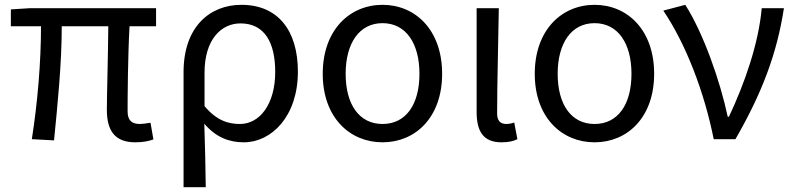

<svg xmlns="http://www.w3.org/2000/svg" viewBox="-20 -577 3291 796"><path d="M541 13C573 13 597 8 616 1L604 -68C583 -65 570 -63 560 -63C526 -63 509 -78 509 -116C509 -169 510 -344 517 -468H627V-543H103L25 -538V-468H150C150 -321 136 -153 112 0L204 5C219 -146 236 -315 236 -468H429C428 -348 423 -179 423 -122C423 -34 457 13 541 13Z M741 199H833C832 103 830 34 827 -64C877 -6 932 13 991 13C1105 13 1215 -94 1215 -280C1215 -451 1132 -557 981 -557C849 -557 741 -465 741 -278ZM975 -63C928 -63 879 -76 828 -137V-276C828 -413 897 -480 977 -480C1078 -480 1121 -399 1121 -279C1121 -144 1056 -63 975 -63Z M1566 13C1702 13 1813 -90 1813 -271C1813 -453 1702 -557 1566 -557C1430 -557 1318 -453 1318 -271C1318 -90 1430 13 1566 13ZM1566 -63C1469 -63 1413 -144 1413 -271C1413 -397 1469 -481 1566 -481C1663 -481 1719 -397 1719 -271C1719 -144 1663 -63 1566 -63Z M2059 13C2090 13 2109 8 2125 0L2112 -69C2100 -65 2089 -63 2079 -63C2056 -63 2041 -75 2041 -106C2041 -237 2046 -396 2048 -543H1956V-113C1956 -32 1984 13 2059 13Z M2445 13C2581 13 2692 -90 2692 -271C2692 -453 2581 -557 2445 -557C2309 -557 2197 -453 2197 -271C2197 -90 2309 13 2445 13ZM2445 -63C2348 -63 2292 -144 2292 -271C2292 -397 2348 -481 2445 -481C2542 -481 2598 -397 2598 -271C2598 -144 2542 -63 2445 -63Z M2939 0H3029C3139 -191 3201 -354 3230 -543H3138C3125 -397 3068 -233 3002 -93H2997C2966 -240 2896 -440 2821 -557L2730 -533C2823 -395 2899 -199 2939 0Z"/></svg>

Font: Noto Sans Japanese Regular
Style: Regular
Weight: 400
Designer: Ryoko NISHIZUKA (kana & ideographs); Paul D. Hunt (Latin, Greek & Cyrillic); Wenlong ZHANG (bopomofo); Sandoll Communica
Foundry: Adobe Systems Incorporated
Version: Version 1.000;PS 1;hotconv 1.0.78;makeotf.lib2.5.61930